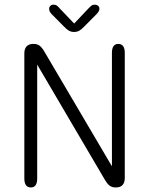

<svg xmlns="http://www.w3.org/2000/svg" viewBox="-20 -816 659 844"><path d="M115.5 8Q87 8 87 -31.5V-581.5Q87 -602 97.2 -612.5Q107.5 -623 126.5 -623H128Q144 -623 154.5 -614.8Q165 -606.5 174 -591L472 -85V-583.5Q472 -623 500.5 -623Q513.5 -623 521 -613.5Q528.5 -604 528.5 -583.5V-33.5Q528.5 -13.5 518.8 -2.8Q509 8 489.5 8H488Q472 8 461.5 -0.2Q451 -8.5 442 -24L143.5 -532V-31.5Q143.5 8 115.5 8ZM405 -754.5 349 -698Q338 -686.5 328.2 -681Q318.5 -675.5 305.5 -675.5Q293 -675.5 283.2 -681Q273.5 -686.5 262.5 -698L206.5 -754.5Q196 -765.5 196 -777Q196 -785 201.2 -790.2Q206.5 -795.5 215.5 -795.5Q224.5 -795.5 230.2 -791.2Q236 -787 244 -777.5L306 -712.5L367.5 -777.5Q375.5 -786 381.5 -790.8Q387.5 -795.5 396 -795.5Q405.5 -795.5 411.2 -790.5Q417 -785.5 417 -778Q417 -767 405 -754.5Z"/></svg>

Font: Sono Monospace Light
Style: Regular
Weight: 300
Version: Version 2.112